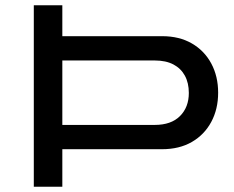

<svg xmlns="http://www.w3.org/2000/svg" viewBox="-20 -707 886 727"><path d="M108 0V-687H216V-570H594Q659 -570 706.5 -542.5Q754 -515 780 -466.5Q806 -418 806 -356Q806 -294 780 -245.5Q754 -197 706.5 -169.5Q659 -142 593 -142H216V0ZM216 -234H566Q628 -234 661.5 -267.5Q695 -301 695 -355Q695 -393 680 -420.5Q665 -448 636.5 -463Q608 -478 566 -478H216Z"/></svg>

Font: Archivo Expanded
Style: Regular
Weight: 400
Width: 7
Designer: Hector Gatti
Foundry: Omnibus-Type
Version: Version 2.001